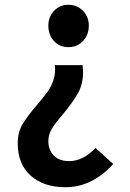

<svg xmlns="http://www.w3.org/2000/svg" viewBox="-20 -573 541 802"><path d="M54 25Q54 -20 74 -54Q94 -88 134 -134Q162 -167 178 -189Q194 -211 203.5 -239.5Q213 -268 209 -301H325Q327 -281 327 -272Q327 -221 305 -182.5Q283 -144 243 -96Q211 -59 196.5 -35Q182 -11 182 16Q182 54 205 77Q228 100 269 100Q327 100 379 45L453 112Q365 209 253 209Q163 209 108.5 161Q54 113 54 25ZM182 -466Q182 -503 206 -528Q230 -553 266 -553Q302 -553 326.5 -528Q351 -503 351 -466Q351 -427 326.5 -401.5Q302 -376 266 -376Q229 -376 205.5 -401.5Q182 -427 182 -466Z"/></svg>

Font: Nebula Sans Semibold
Style: Regular
Weight: 600
Designer: Paul D. Hunt for Adobe (as Source Sans)
Foundry: Nebula Entertainment & Broadcasting LLC
Version: Version 1.010